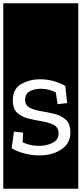

<svg xmlns="http://www.w3.org/2000/svg" viewBox="-32 -937 497 1170"><path d="M-12 213V-917H445V213ZM397 -129Q397 -182 369 -207.5Q341 -233 300 -243Q259 -253 218 -259.5Q177 -266 149 -280.5Q121 -295 121 -330Q121 -364 148 -380Q175 -396 217 -396Q266 -396 308 -374L319 -302L377 -309L366 -413Q338 -430 297.5 -442Q257 -454 211 -454Q150 -454 98 -425Q46 -396 46 -325Q46 -273 74 -248.5Q102 -224 144 -214Q186 -204 227.5 -197Q269 -190 297 -175Q325 -160 325 -123Q325 -85 288.5 -66.5Q252 -48 205 -48Q152 -48 106 -70L109 -129L53 -135L39 -34Q68 -15 114.5 -2.5Q161 10 208 10Q288 10 342.5 -27Q397 -64 397 -129Z"/></svg>

Font: Zilla Slab Highlight Regular
Style: Regular
Weight: 400
Designer: Typotheque Type Foundry
Foundry: Typotheque type foundry
Version: Version 1.1; 2017; ttfautohint (v1.6)